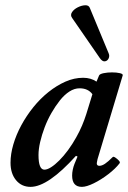

<svg xmlns="http://www.w3.org/2000/svg" viewBox="-20 -715 498 748"><path d="M99 13Q64 13 42.5 -13Q21 -39 21 -81Q21 -115 32 -152.5Q43 -190 63 -227Q83 -264 110 -297.5Q137 -331 169 -356.5Q201 -382 235 -397Q269 -412 304 -412Q334 -412 356 -397L366 -421Q369 -427 384 -430Q399 -433 416.5 -433Q434 -433 447 -430Q460 -427 458 -421L360 -95Q359 -88 358 -85Q357 -82 357 -79Q357 -69 367 -69Q377 -69 389 -77Q401 -85 419 -103Q422 -106 429.5 -101Q437 -96 443 -89.5Q449 -83 446 -79Q430 -58 402 -36.5Q374 -15 345.5 -1Q317 13 299 13Q280 13 270.5 2Q261 -9 261 -31Q261 -42 263.5 -54Q266 -66 270 -76L282 -105L276 -108Q167 13 99 13ZM153 -54Q164 -54 179 -63.5Q194 -73 211 -90Q228 -107 245 -130Q262 -153 277 -180Q290 -203 299.5 -225.5Q309 -248 316 -270L340 -348Q323 -371 290 -371Q270 -371 250.5 -358.5Q231 -346 213.5 -324Q196 -302 180.5 -275Q165 -248 154 -219Q143 -190 136.5 -162Q130 -134 130 -111Q130 -54 153 -54ZM403 -508Q408 -497 403 -487Q398 -477 388 -476Q378 -475 368 -490L261 -645Q253 -656 260.5 -667.5Q268 -679 283 -686.5Q298 -694 312 -694.5Q326 -695 330 -684Z"/></svg>

Font: Junicode VF
Style: Italic
Weight: 400
Italic angle: -11°
Designer: Peter S. Baker
Version: Version 2.209